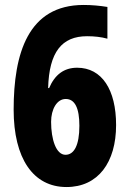

<svg xmlns="http://www.w3.org/2000/svg" viewBox="-20 -744 521 774"><path d="M35 -302C35 -105 114 10 248 10C376 10 448 -90 448 -240C448 -382 391 -471 291 -471C238 -471 201 -443 178 -389H174C178 -534 229 -598 331 -598C360 -598 388 -595 413 -588V-716C382 -721 350 -724 317 -724C93 -724 35 -528 35 -302ZM244 -120C206 -120 186 -182 186 -253C186 -303 209 -345 245 -345C282 -345 300 -308 300 -237C300 -157 278 -120 244 -120Z"/></svg>

Font: Noto Sans Thai Looped ExtraCondensed ExtraBold
Style: Regular
Weight: 800
Width: 2
Designer: Sasikarn Vongin, Ben Mitchell
Foundry: The Fontpad Ltd
Version: Version 1.001